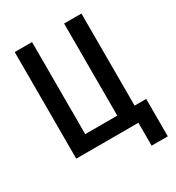

<svg xmlns="http://www.w3.org/2000/svg" viewBox="-199 -819 998 1089"><g transform="rotate(-30 300.0 -274.0)"><path d="M472 150V0H65V-698H178.5V-95H388.5V-698H502V-95H578V150Z"/></g></svg>

Font: Lilex Medium
Style: Regular
Weight: 500
Designer: Mike Abbink, Paul van der Laan, Pieter van Rosmalen, Mikhael Khrustik
Foundry: Mikhael Khrustik
Version: Version 1.100